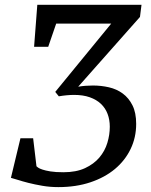

<svg xmlns="http://www.w3.org/2000/svg" viewBox="-20 -763 621 789"><path d="M64 -194.8H116.2L129.9 -79.6Q131.3 -78.1 136.7 -74.2Q142.1 -70.3 154.3 -66.2Q166.5 -62 187.3 -58.6Q208 -55.2 240.7 -55.2Q293 -55.2 329.3 -72Q365.7 -88.9 388.4 -115.7Q411.1 -142.6 421.1 -175.8Q431.2 -209 431.2 -242.2Q431.2 -271 422.1 -294.9Q413.1 -318.8 394.8 -336.2Q376.5 -353.5 348.9 -363.3Q321.3 -373 284.7 -373Q255.9 -373 221.7 -367.2L207 -385.3L437 -666H210.9L178.2 -570.8H120.1L133.3 -743.2H561.5L555.2 -693.4L301.3 -406.7Q315.9 -409.2 331.1 -410.4Q346.2 -411.6 361.8 -411.6Q395.5 -411.6 427.5 -404.3Q459.5 -397 484.4 -378.7Q509.3 -360.4 524.4 -330.1Q539.6 -299.8 539.6 -253.9Q539.6 -198.2 516.8 -150.9Q494.1 -103.5 452.4 -68.6Q410.6 -33.7 351.6 -13.9Q292.5 5.9 219.7 5.9Q185.5 5.9 154.1 0.5Q122.6 -4.9 96.7 -11.5Q70.8 -18.1 52 -24.2Q33.2 -30.3 24.9 -32.2Z"/></svg>

Font: Merriweather
Style: Italic
Weight: 400
Italic angle: -7°
Designer: Eben Sorkin ( eben@eyebytes.com )
Foundry: Eben Sorkin ( eben@eyebytes.com )
Version: Version 1.005; ttfautohint (v0.97) -l 13 -r 13 -G 200 -x 24 